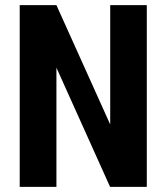

<svg xmlns="http://www.w3.org/2000/svg" viewBox="-20 -731 652 751"><path d="M554.2 0H410.6L200.7 -466.3V0H57.1V-710.9H200.7L411.1 -244.1V-710.9H554.2Z"/></svg>

Font: MAUL Condensed Bold
Style: Condensed Bold
Weight: 700
Designer: MAUL
Version: Version 1.0; 2020; ttfautohint (v1.8.3)